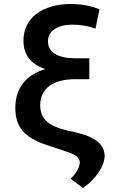

<svg xmlns="http://www.w3.org/2000/svg" viewBox="-20 -757 603 965"><path d="M460 -613 480 -710C434 -729 386 -737 336 -737C192 -737 97 -665 98 -552C98 -481 135 -434 208 -410C109 -380 57 -313 57 -215C57 -120 101 -66 215 -28L311 4C359 18 381 36 381 60C381 81 364 114 335 141L397 188C461 143 504 81 506 28C506 -27 465 -67 366 -90L310 -103C216 -127 182 -165 182 -229C183 -314 249 -359 358 -359H429V-464H355C270 -465 221 -494 221 -550C221 -601 269 -633 344 -633C383 -633 418 -628 460 -613Z"/></svg>

Font: Wafeq Semi Bold
Style: Regular
Weight: 600
Designer: Rasmus Andersson & Azza Alameddine
Foundry: Google & TypeTogether
Version: Version 3.000;January 28, 2025;FontCreator 15.0.0.3014 64-bi